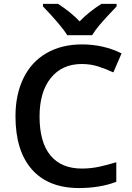

<svg xmlns="http://www.w3.org/2000/svg" viewBox="-20 -951 674 981"><path d="M397.9 -624Q297.4 -624 239.7 -552.7Q182.1 -481.4 182.1 -356Q182.1 -224.6 237.5 -157.2Q293 -89.8 397.9 -89.8Q443.4 -89.8 485.8 -98.9Q528.3 -107.9 574.2 -122.1V-22Q490.2 9.8 383.8 9.8Q227.1 9.8 143.1 -85.2Q59.1 -180.2 59.1 -356.9Q59.1 -468.3 99.9 -551.8Q140.6 -635.3 217.8 -679.7Q294.9 -724.1 398.9 -724.1Q508.3 -724.1 601.1 -678.2L559.1 -581.1Q522.9 -598.1 482.7 -611.1Q442.4 -624 397.9 -624ZM575.7 -931.2V-918Q514.2 -854 489 -823.7Q463.9 -793.5 450.7 -771H323.7Q292 -822.3 199.7 -918V-931.2H276.9Q344.2 -887.2 386.7 -841.8Q434.1 -890.6 498 -931.2Z"/></svg>

Font: JBL Sans
Style: Semibold
Weight: 600
Version: Version 1.10